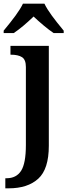

<svg xmlns="http://www.w3.org/2000/svg" viewBox="-37 -786 381 1046"><path d="M-8 185H-1Q52 185 78 144.5Q104 104 104 4V-421Q104 -461 83 -474.5Q62 -488 23 -488H20V-536H229V8Q229 135 171.5 187.5Q114 240 10 240H-8ZM-17 -619Q22 -666 48 -701.5Q74 -737 88 -766H205Q219 -737 245 -701.5Q271 -666 310 -619V-606H255Q231 -622 200.5 -647.5Q170 -673 146 -696Q86 -638 38 -606H-17Z"/></svg>

Font: Noto Serif SemiBold
Style: Regular
Weight: 600
Designer: Monotype Design Team
Foundry: Monotype Imaging Inc.
Version: Version 1.001